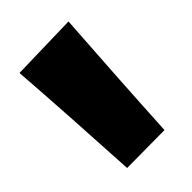

<svg xmlns="http://www.w3.org/2000/svg" viewBox="-123 -805 485 485"><g transform="rotate(-45 120.0 -562.0)"><path d="M47 -378.5Q42 -470 36.5 -560.5Q31 -651 24.5 -740.5L204 -745Q198 -654.5 192.2 -563.2Q186.5 -472 181.5 -379.5Z"/></g></svg>

Font: Commissioner ExtraBold
Style: Regular
Weight: 800
Designer: Kostas Bartsokas
Foundry: Kostas Bartsokas
Version: Version 1.000; ttfautohint (v1.8.3)